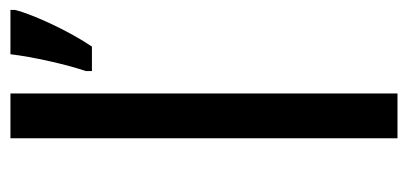

<svg xmlns="http://www.w3.org/2000/svg" viewBox="-232 -568 800 377"><g transform="rotate(-90 168.5 -380.0)"><path d="M173 0V-760H85V0ZM337 -751V-760H250C245 -717 230 -650 217 -612V-600H265C295 -644 328 -715 337 -751Z"/></g></svg>

Font: Noto Sans Arabic UI
Style: Regular
Weight: 400
Designer: Monotype Design Team, Nadine Chahine and Nizar Qandah
Foundry: Monotype Imaging Inc.
Version: Version 2.010